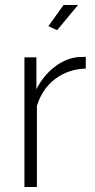

<svg xmlns="http://www.w3.org/2000/svg" viewBox="-20 -750 381 770"><path d="M324 -475Q254 -473 201.5 -433.5Q149 -394 128 -325V0H78V-520H126V-392Q153 -446 198 -481Q243 -516 293 -521Q303 -521 310.5 -521.5Q318 -522 324 -522ZM209 -629 174 -645 235 -730H293Z"/></svg>

Font: Raleway Light
Style: Regular
Weight: 300
Designer: Matt McInerney, Pablo Impallari, Rodrigo Fuenzalida
Foundry: Matt McInerney, Pablo Impallari, Rodrigo Fuenzalida
Version: Version 4.026